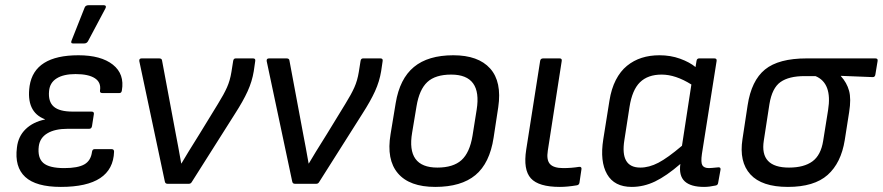

<svg xmlns="http://www.w3.org/2000/svg" viewBox="-20 -715 3435 747"><path d="M264.2 -545.9Q253.4 -545.9 258.8 -558.1L309.1 -685.1Q312.5 -694.8 325.2 -694.8H383.8Q389.6 -694.8 391.4 -691.2Q393.1 -687.5 390.1 -682.1L323.2 -556.2Q318.4 -545.9 307.1 -545.9ZM216.8 12.2Q120.1 12.2 78.1 -26.6Q36.1 -65.4 45.9 -141.1Q50.8 -184.6 79.8 -212.6Q108.9 -240.7 154.8 -250V-251Q80.6 -279.3 95.2 -380.9Q113.8 -500 285.2 -500Q373 -500 419.2 -463.4Q465.3 -426.8 454.1 -362.8Q452.6 -353 444.8 -353H377.9Q367.7 -353 369.1 -362.8Q374 -394.5 349.1 -410.6Q324.2 -426.8 273.9 -426.8Q227.5 -426.8 200.7 -410.2Q173.8 -393.6 170.9 -360.8Q167 -319.8 189 -300.3Q210.9 -280.8 263.2 -280.8H335.9Q346.7 -280.8 345.2 -271L337.9 -224.1Q335.9 -213.9 327.1 -213.9H243.2Q193.8 -213.9 164.6 -196.5Q135.3 -179.2 130.9 -146Q125.5 -101.1 148.4 -81.1Q171.4 -61 230 -61Q282.7 -61 308.1 -75.4Q333.5 -89.8 337.9 -124Q339.4 -134.8 348.1 -134.8H414.1Q423.8 -134.8 423.8 -125Q419.4 12.2 216.8 12.2Z M631.3 0Q622.6 0 621.1 -9.8L522 -477.1Q520.5 -487.8 531.2 -487.8H599.1Q609.4 -487.8 610.4 -480L664.1 -192.9Q666 -182.6 673.8 -141.8Q681.6 -101.1 685.1 -79.1H686Q706.1 -113.8 756.3 -193.8L828.1 -311Q851.1 -348.1 863 -374.8Q875 -401.4 880.4 -435.1L887.2 -478Q888.7 -487.8 897 -487.8H964.4Q974.6 -487.8 973.1 -478L967.3 -438Q960.9 -398.4 943.4 -359.9Q925.8 -321.3 894 -272L726.1 -6.8Q722.2 0 715.3 0Z M1127 0Q1118.2 0 1116.7 -9.8L1017.6 -477.1Q1016.1 -487.8 1026.9 -487.8H1094.7Q1105 -487.8 1106 -480L1159.7 -192.9Q1161.6 -182.6 1169.4 -141.8Q1177.2 -101.1 1180.7 -79.1H1181.6Q1201.7 -113.8 1252 -193.8L1323.7 -311Q1346.7 -348.1 1358.6 -374.8Q1370.6 -401.4 1376 -435.1L1382.8 -478Q1384.3 -487.8 1392.6 -487.8H1460Q1470.2 -487.8 1468.8 -478L1462.9 -438Q1456.5 -398.4 1439 -359.9Q1421.4 -321.3 1389.6 -272L1221.7 -6.8Q1217.8 0 1210.9 0Z M1673.3 12.2Q1573.2 12.2 1528.1 -40.8Q1482.9 -93.8 1499.5 -192.9L1519.5 -314Q1535.2 -408.7 1590.3 -454.3Q1645.5 -500 1743.7 -500Q1840.8 -500 1887 -448.5Q1933.1 -397 1918.5 -297.9L1900.4 -179.2Q1885.3 -80.1 1829.8 -33.9Q1774.4 12.2 1673.3 12.2ZM1681.6 -63Q1743.2 -63 1775.4 -92Q1807.6 -121.1 1818.4 -187L1834.5 -288.1Q1856.4 -424.8 1735.4 -424.8Q1673.8 -424.8 1642.6 -395.8Q1611.3 -366.7 1600.6 -301.8L1583.5 -199.2Q1560.1 -63 1681.6 -63Z M2158.2 12.2Q2075.7 12.2 2045.4 -21.2Q2015.1 -54.7 2027.3 -132.8L2081.5 -478Q2083 -487.8 2093.3 -487.8H2157.2Q2167 -487.8 2165.5 -478L2111.3 -128.9Q2105.5 -92.3 2119.9 -76.7Q2134.3 -61 2171.4 -61Q2203.1 -61 2233.4 -65.9Q2238.3 -66.4 2240.7 -64Q2243.2 -61.5 2242.2 -56.2L2234.4 -3.9Q2232.9 4.4 2224.6 5.9Q2187.5 12.2 2158.2 12.2Z M2438 12.2Q2370.1 12.2 2341.8 -37.4Q2313.5 -86.9 2327.1 -172.9L2351.1 -323.2Q2358.4 -369.6 2376 -403.8Q2393.6 -438 2419.4 -459Q2445.3 -480 2476.8 -490Q2508.3 -500 2545.9 -500Q2588.9 -500 2626 -486.6Q2663.1 -473.1 2686 -454.1L2689.9 -478Q2691.4 -487.8 2700.2 -487.8H2759.3Q2769.5 -487.8 2768.1 -478L2710.9 -116.2Q2706.1 -83 2712.6 -72Q2719.2 -61 2738.3 -61Q2745.6 -61 2774.9 -64Q2779.8 -64.5 2782 -61.8Q2784.2 -59.1 2783.2 -54.2L2773.9 -2.9Q2772.5 5.4 2764.2 6.8Q2739.7 12.2 2719.2 12.2Q2667.5 12.2 2644 -9.5Q2620.6 -31.2 2627 -77.1Q2572.8 -30.3 2528.6 -9Q2484.4 12.2 2438 12.2ZM2409.2 -169.9Q2392.1 -63 2471.2 -63Q2505.4 -63 2541.5 -81.8Q2577.6 -100.6 2633.3 -147.9L2669.9 -386.2Q2608.4 -424.8 2554.2 -424.8Q2500.5 -424.8 2470 -395Q2439.5 -365.2 2429.2 -298.8Z M3045.4 12.2Q2943.8 12.2 2899.4 -36.6Q2855 -85.4 2868.7 -173.8L2888.7 -305.2Q2903.3 -401.4 2956.3 -444.6Q3009.3 -487.8 3118.7 -487.8H3385.7Q3396 -487.8 3394.5 -478L3385.7 -424.8Q3384.3 -415 3375.5 -415L3251.5 -419.9V-418.9Q3274.9 -393.1 3283.4 -361.8Q3292 -330.6 3283.7 -278.8L3266.6 -169.9Q3252.4 -81.1 3200 -34.4Q3147.5 12.2 3045.4 12.2ZM3049.8 -63Q3107.9 -63 3140.9 -87.2Q3173.8 -111.3 3182.6 -167L3201.7 -286.1Q3218.8 -391.6 3152.8 -418.9H3110.4Q3049.3 -418.9 3016.6 -395.8Q2983.9 -372.6 2973.6 -310.1L2951.7 -168Q2935.1 -63 3049.8 -63Z"/></svg>

Font: Sofia Sans
Style: Italic
Weight: 400
Italic angle: -9°
Designer: Botio Nikoltchev, Ani Petrova
Foundry: lettersoup
Version: Version 4.100